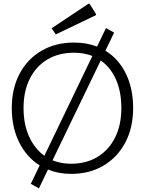

<svg xmlns="http://www.w3.org/2000/svg" viewBox="-20 -1025 800 1060"><path d="M150 -10 199 -112Q127 -157 86 -239Q45 -321 45 -428Q45 -537 88.5 -618.5Q132 -700 209.5 -745Q287 -790 389 -790Q458 -790 516 -768L565 -870L610 -845L562 -745Q634 -701 674.5 -619.5Q715 -538 715 -428Q715 -320 672 -238.5Q629 -157 552 -111Q475 -65 372 -65Q303 -65 245 -89L195 15ZM372 -121Q457 -121 519.5 -159.5Q582 -198 616 -267Q650 -336 650 -428Q650 -519 620 -586.5Q590 -654 536 -691L270 -140Q317 -121 372 -121ZM225 -165 490 -716Q444 -734 389 -734Q304 -734 241.5 -696.5Q179 -659 144.5 -590.5Q110 -522 110 -428Q110 -339 140.5 -271.5Q171 -204 225 -165ZM509 -949Q513 -943 507 -940L288 -835L265 -869L468 -1004Q472 -1007 476 -1002Z"/></svg>

Font: Gowun Dodum
Style: Regular
Weight: 400
Designer: Yanghee Ryu
Foundry: Yanghee Ryu
Version: Version 2.000